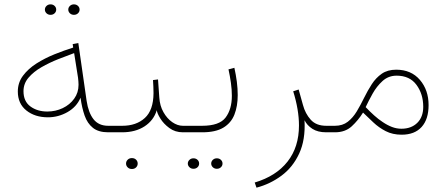

<svg xmlns="http://www.w3.org/2000/svg" viewBox="-20 -616 2078 894"><path d="M297.9 -571.3Q297.9 -581.1 305.4 -588.4Q313 -595.7 324.2 -595.7Q335.4 -595.7 343 -588.6Q350.6 -581.5 350.6 -571.3Q350.6 -561 343 -554Q335.4 -546.9 324.2 -546.9Q313 -546.9 305.4 -554.2Q297.9 -561.5 297.9 -571.3ZM189 -571.3Q189 -581.1 196.5 -588.4Q204.1 -595.7 215.3 -595.7Q226.6 -595.7 234.1 -588.6Q241.7 -581.5 241.7 -571.3Q241.7 -561 234.1 -554Q226.6 -546.9 215.3 -546.9Q204.1 -546.9 196.5 -554.2Q189 -561.5 189 -571.3ZM483.9 0Q438.5 0 412.6 -20.8Q386.7 -41.5 374 -77.9Q361.3 -114.3 355 -161.1Q336.9 -118.2 294.2 -94Q251.5 -69.8 203.1 -69.8Q142.6 -69.8 102.8 -101.6Q63 -133.3 63 -189.9Q63 -231.4 87.2 -263.7Q111.3 -295.9 150.1 -320.6Q189 -345.2 233.9 -363.3Q278.8 -381.3 320.8 -394.5L318.4 -410.6L344.7 -415.5L383.3 -146.5Q391.6 -91.3 415.5 -60.8Q439.5 -30.3 483.9 -30.3H512.7V0ZM345.7 -221.2Q345.7 -229.5 345 -237.5Q344.2 -245.6 343.3 -254.4L325.2 -368.7Q291 -356.4 250.5 -340.3Q210 -324.2 173.3 -303.2Q136.7 -282.2 113 -254.6Q89.4 -227.1 89.4 -191.4Q89.4 -144 121.6 -120.4Q153.8 -96.7 200.2 -96.7Q238.8 -96.7 272 -112.5Q305.2 -128.4 325.4 -156.5Q345.7 -184.6 345.7 -221.2Z M493.7 -30.3H549.3Q614.7 -30.3 654.5 -66.7Q694.3 -103 694.8 -182.1Q694.8 -200.7 694.1 -212.6Q693.4 -224.6 692.4 -243.2L715.8 -246.1L721.7 -162.6Q724.1 -123.5 741 -93.8Q757.8 -64 782.2 -47.1Q806.6 -30.3 831.5 -30.3H859.9V0H831.5Q795.4 0 768.6 -19.8Q741.7 -39.6 726.6 -64.2Q711.4 -88.9 710 -103Q695.8 -55.7 653.3 -27.8Q610.8 0 548.3 0H493.7ZM566.9 145.5Q566.9 135.3 574.5 127.7Q582 120.1 594.2 120.1Q606 120.1 613.5 127.4Q621.1 134.8 621.1 145.5Q621.1 156.2 613.5 163.6Q606 170.9 594.2 170.9Q582 170.9 574.5 163.3Q566.9 155.8 566.9 145.5Z M839.8 -30.3H920.9Q1001.5 -30.3 1030.5 -68.8Q1059.6 -107.4 1059.6 -169.9Q1059.6 -198.7 1055.2 -230.2Q1050.8 -261.7 1043.9 -293L1071.3 -300.3Q1078.6 -267.6 1082.8 -235.4Q1086.9 -203.1 1086.9 -173.3Q1086.9 -121.6 1071.5 -82.5Q1056.2 -43.5 1020 -21.7Q983.9 0 921.9 0H839.8ZM963.4 145.5Q963.4 135.7 970.9 128.4Q978.5 121.1 989.7 121.1Q1001 121.1 1008.5 128.2Q1016.1 135.3 1016.1 145.5Q1016.1 155.8 1008.5 162.8Q1001 169.9 989.7 169.9Q978.5 169.9 970.9 162.6Q963.4 155.3 963.4 145.5ZM854.5 145.5Q854.5 135.7 862.1 128.4Q869.6 121.1 880.9 121.1Q892.1 121.1 899.7 128.2Q907.2 135.3 907.2 145.5Q907.2 155.8 899.7 162.8Q892.1 169.9 880.9 169.9Q869.6 169.9 862.1 162.6Q854.5 155.3 854.5 145.5Z M1499 0Q1459.5 0 1434.6 -16.1Q1409.7 -32.2 1397.9 -56.2Q1402.8 35.2 1373 99.1Q1343.3 163.1 1290.5 202.1Q1237.8 241.2 1174.3 257.8L1166 233.9Q1265.6 204.1 1318.8 136.5Q1372.1 68.8 1372.1 -31.7Q1372.1 -104.5 1345.2 -190.9L1370.6 -199.2L1390.6 -127.4Q1401.4 -86.9 1426.8 -58.6Q1452.1 -30.3 1499 -30.3H1527.8V0Z M1850.1 11.2Q1808.1 11.2 1775.9 -5.4Q1743.7 -22 1718.3 -46.1Q1692.9 -70.3 1670.4 -91.8Q1647.9 -55.7 1617.7 -27.8Q1587.4 0 1539.6 0H1510.3V-30.3H1539.6Q1575.2 -30.3 1599.4 -49.1Q1623.5 -67.9 1641.4 -97.7Q1659.2 -127.4 1675.5 -160.9Q1691.9 -194.3 1711.2 -224.1Q1730.5 -253.9 1757.6 -272.7Q1784.7 -291.5 1824.7 -291.5Q1894.5 -291.5 1935.1 -244.1Q1975.6 -196.8 1975.6 -126.5Q1975.6 -60.5 1943.1 -24.7Q1910.6 11.2 1850.1 11.2ZM1826.7 -263.7Q1788.6 -263.7 1761.2 -238.8Q1733.9 -213.9 1714.8 -179.7Q1695.8 -145.5 1682.6 -117.2Q1702.1 -96.7 1721.9 -78.9Q1741.7 -61 1761.7 -47.9Q1783.2 -33.2 1804.9 -24.9Q1826.7 -16.6 1849.1 -16.6Q1895 -16.6 1922.9 -43.9Q1950.7 -71.3 1950.7 -118.7Q1950.7 -178.2 1919.2 -220.9Q1887.7 -263.7 1826.7 -263.7Z"/></svg>

Font: Vazirmatn RD Thin
Style: Regular
Weight: 100
Designer: Saber Rastikerdar
Foundry: Saber Rastikerdar
Version: Version 32.102